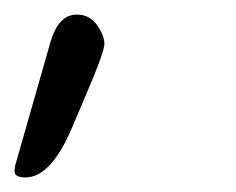

<svg xmlns="http://www.w3.org/2000/svg" viewBox="-303 -745 323 263"><path d="M-268 -502Q-283 -502 -283 -510Q-283 -516 -282 -519L-234 -687Q-223 -725 -198 -725Q-180 -725 -170 -710.5Q-160 -696 -160 -685Q-160 -674 -184 -618L-204 -571Q-233 -502 -268 -502Z"/></svg>

Font: Junicode
Style: Bold Italic
Weight: 700
Italic angle: -11°
Designer: Peter S. Baker
Version: Version 2.100; ttfautohint (v1.8.4)